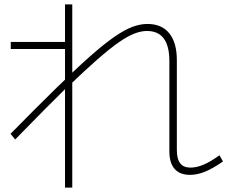

<svg xmlns="http://www.w3.org/2000/svg" viewBox="-20 -797 1040 874"><path d="M845 -1Q799 -1 775 -28Q751 -55 751 -107V-519Q751 -656 649 -656Q623 -656 592.5 -644.5Q562 -633 521 -604.5Q480 -576 424.5 -527.5Q369 -479 292 -405H290Q241 -357 181.5 -297Q122 -237 49 -162L28 -188Q149 -311 238 -398Q327 -485 391 -541.5Q455 -598 501.5 -630Q548 -662 583.5 -675Q619 -688 651 -688Q716 -688 750.5 -645.5Q785 -603 785 -523V-114Q785 -73 800.5 -53.5Q816 -34 847 -34Q874 -34 905.5 -47Q937 -60 979 -90L995 -62Q949 -30 913.5 -15.5Q878 -1 845 -1ZM276 57V-574H29V-606H276V-777H309V57Z"/></svg>

Font: M PLUS 1 Code ExtraLight
Style: Regular
Weight: 250
Designer: Coji Morishita
Foundry: UNDERFOREST DESIGN
Version: Version 1.002